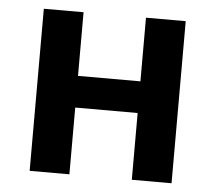

<svg xmlns="http://www.w3.org/2000/svg" viewBox="-43 -569 692 616"><g transform="rotate(5 302.5 -261.0)"><path d="M74 -522H202V-317H403V-522H531V0H403V-215H202V0H74Z"/></g></svg>

Font: Plexus Sans SemiBold
Style: Regular
Weight: 600
Version: Version 2.001;PS 002.001;hotconv 1.0.70;makeotf.lib2.5.58329